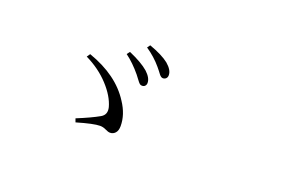

<svg xmlns="http://www.w3.org/2000/svg" viewBox="-75 -976 1650 1085"><g transform="rotate(20 750.0 -434.0)"><path d="M707 -480.5Q700.2 -480.5 694.3 -485.4Q688.5 -490.2 676.3 -506.8Q664.1 -523.4 659.2 -529.3Q615.2 -583 566.4 -619.1L580.1 -636.7Q659.2 -602.5 698.2 -568.4Q733.4 -536.1 733.4 -505.9Q733.4 -494.1 726.1 -486.8Q718.8 -479.5 707 -480.5ZM804.7 -560.5Q798.8 -560.5 793 -564.9Q787.1 -569.3 782.7 -575.2Q778.3 -581.1 770 -591.8Q761.7 -602.5 754.9 -610.4Q715.8 -657.2 662.1 -693.4L674.8 -710.9Q753.9 -682.6 793 -651.4Q831.1 -619.1 831.1 -587.9Q831.1 -575.2 823.7 -567.9Q816.4 -560.5 804.7 -560.5ZM426.8 -157.2 418.9 -178.7Q502.9 -212.9 550.8 -240.2Q585 -259.8 574.2 -302.7Q557.6 -363.3 500.5 -425.3Q443.4 -487.3 359.4 -528.3L373 -547.9Q549.8 -486.3 628.9 -361.3Q673.8 -293.9 673.8 -224.6Q673.8 -197.3 661.1 -183.1Q648.4 -168.9 629.9 -168.9Q618.2 -168.9 600.6 -177.7Q583 -186.5 564.5 -186.5Q526.4 -186.5 426.8 -157.2Z"/></g></svg>

Font: Bpmf Zihi Serif Regular
Style: Regular
Weight: 400
Foundry: But Ko
Version: Version 1.320